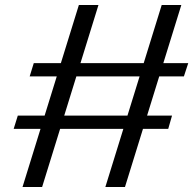

<svg xmlns="http://www.w3.org/2000/svg" viewBox="-20 -735 787 770"><path d="M374.9 -715 148.9 15H70.3L296.3 -715ZM707.2 -715 481.2 15H402.5L628.5 -715ZM734.9 -481.7 717.5 -428.6H99L115.4 -481.7ZM669.9 -271.4 654.7 -218.3H34.9L51.4 -271.4Z"/></svg>

Font: Pathway Extreme 8pt Thin 12pt
Style: Italic
Weight: 100
Italic angle: -8°
Version: Version 1.001;gftools[0.9.26]